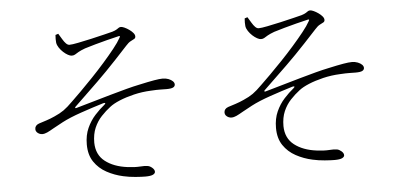

<svg xmlns="http://www.w3.org/2000/svg" viewBox="-53 -861 2105 1011"><g transform="rotate(-5 1000.0 -356.0)"><path d="M676 42Q658 42 625 39.5Q592 37 561 30Q515 20 474.5 -2Q434 -24 409 -61Q384 -98 384 -153Q384 -202 401 -239.5Q418 -277 443.5 -305Q469 -333 494 -353Q501 -359 499.5 -361.5Q498 -364 489 -362Q430 -344 369 -323Q308 -302 268 -281Q237 -265 216.5 -253Q196 -241 182 -234.5Q168 -228 155 -228Q148 -228 140 -231.5Q132 -235 126.5 -241.5Q121 -248 121 -257Q121 -267 126.5 -274Q132 -281 143 -285Q162 -291 183.5 -298Q205 -305 227 -315Q257 -328 277.5 -342.5Q298 -357 327 -386Q347 -405 377 -435Q407 -465 441.5 -501Q476 -537 508.5 -574Q541 -611 566.5 -643Q592 -675 604 -697Q609 -705 606.5 -706.5Q604 -708 598 -706Q571 -700 538.5 -691.5Q506 -683 475 -674.5Q444 -666 419 -658Q395 -649 383 -642Q371 -635 364 -630.5Q357 -626 346 -626Q338 -626 326 -632.5Q314 -639 302 -650Q290 -661 281 -674.5Q272 -688 270 -701Q269 -709 269 -720.5Q269 -732 270 -742L285 -747Q295 -731 303.5 -716.5Q312 -702 321 -693Q330 -684 339 -684Q353 -684 385.5 -690.5Q418 -697 456 -705.5Q494 -714 526 -722Q558 -730 570 -733Q586 -738 593.5 -743Q601 -748 605.5 -751Q610 -754 617 -754Q624 -754 636 -748.5Q648 -743 660 -734.5Q672 -726 680 -716.5Q688 -707 688 -698Q688 -689 681 -685Q674 -681 662 -675Q650 -669 636 -653Q600 -614 572 -584Q544 -554 519 -528.5Q494 -503 468 -477.5Q442 -452 411.5 -423Q381 -394 342 -356Q339 -353 340 -350.5Q341 -348 345 -349Q387 -361 435.5 -375Q484 -389 531 -402.5Q578 -416 618 -426.5Q658 -437 683 -442Q737 -454 766.5 -459Q796 -464 812 -464Q829 -464 843 -458.5Q857 -453 865 -445Q873 -437 873 -428Q873 -418 863 -412.5Q853 -407 827 -407Q812 -407 795 -407.5Q778 -408 745 -406Q698 -404 654.5 -393.5Q611 -383 577.5 -369Q544 -355 525 -340Q500 -321 476.5 -296Q453 -271 438.5 -237.5Q424 -204 424 -159Q425 -95 470 -60Q515 -25 587 -16Q627 -11 653 -13Q679 -15 695 -12Q706 -10 717.5 0Q729 10 729 21Q729 30 717 36Q705 42 676 42Z M1676 42Q1658 42 1625 39.5Q1592 37 1561 30Q1515 20 1474.5 -2Q1434 -24 1409 -61Q1384 -98 1384 -153Q1384 -202 1401 -239.5Q1418 -277 1443.5 -305Q1469 -333 1494 -353Q1501 -359 1499.5 -361.5Q1498 -364 1489 -362Q1430 -344 1369 -323Q1308 -302 1268 -281Q1237 -265 1216.5 -253Q1196 -241 1182 -234.5Q1168 -228 1155 -228Q1148 -228 1140 -231.5Q1132 -235 1126.5 -241.5Q1121 -248 1121 -257Q1121 -267 1126.5 -274Q1132 -281 1143 -285Q1162 -291 1183.5 -298Q1205 -305 1227 -315Q1257 -328 1277.5 -342.5Q1298 -357 1327 -386Q1347 -405 1377 -435Q1407 -465 1441.5 -501Q1476 -537 1508.5 -574Q1541 -611 1566.5 -643Q1592 -675 1604 -697Q1609 -705 1606.5 -706.5Q1604 -708 1598 -706Q1571 -700 1538.5 -691.5Q1506 -683 1475 -674.5Q1444 -666 1419 -658Q1395 -649 1383 -642Q1371 -635 1364 -630.5Q1357 -626 1346 -626Q1338 -626 1326 -632.5Q1314 -639 1302 -650Q1290 -661 1281 -674.5Q1272 -688 1270 -701Q1269 -709 1269 -720.5Q1269 -732 1270 -742L1285 -747Q1295 -731 1303.5 -716.5Q1312 -702 1321 -693Q1330 -684 1339 -684Q1353 -684 1385.5 -690.5Q1418 -697 1456 -705.5Q1494 -714 1526 -722Q1558 -730 1570 -733Q1586 -738 1593.5 -743Q1601 -748 1605.5 -751Q1610 -754 1617 -754Q1624 -754 1636 -748.5Q1648 -743 1660 -734.5Q1672 -726 1680 -716.5Q1688 -707 1688 -698Q1688 -689 1681 -685Q1674 -681 1662 -675Q1650 -669 1636 -653Q1600 -614 1572 -584Q1544 -554 1519 -528.5Q1494 -503 1468 -477.5Q1442 -452 1411.5 -423Q1381 -394 1342 -356Q1339 -353 1340 -350.5Q1341 -348 1345 -349Q1387 -361 1435.5 -375Q1484 -389 1531 -402.5Q1578 -416 1618 -426.5Q1658 -437 1683 -442Q1737 -454 1766.5 -459Q1796 -464 1812 -464Q1829 -464 1843 -458.5Q1857 -453 1865 -445Q1873 -437 1873 -428Q1873 -418 1863 -412.5Q1853 -407 1827 -407Q1812 -407 1795 -407.5Q1778 -408 1745 -406Q1698 -404 1654.5 -393.5Q1611 -383 1577.5 -369Q1544 -355 1525 -340Q1500 -321 1476.5 -296Q1453 -271 1438.5 -237.5Q1424 -204 1424 -159Q1425 -95 1470 -60Q1515 -25 1587 -16Q1627 -11 1653 -13Q1679 -15 1695 -12Q1706 -10 1717.5 0Q1729 10 1729 21Q1729 30 1717 36Q1705 42 1676 42Z"/></g></svg>

Font: Noto Serif SC ExtraLight
Style: Regular
Weight: 200
Designer: Ryoko NISHIZUKA 西塚涼子 (kana & ideographs); Frank Grießhammer (Latin, Greek & Cyrillic); Wenlong ZHANG 张文龙 (bopomofo); San
Foundry: Adobe
Version: Version 2.002-H1;hotconv 1.1.0;makeotfexe 2.6.0